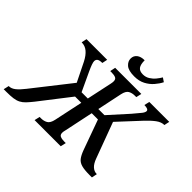

<svg xmlns="http://www.w3.org/2000/svg" viewBox="-262 -1189 1459 1459"><g transform="rotate(45 467.5 -459.5)"><path d="M-65 0 -55 -44H-52Q-27 -44 -1.5 -64Q24 -84 55 -124L293 -427L218 -579Q195 -624 167 -647.5Q139 -671 102 -671L111 -714H333L324 -671Q294 -671 282 -662Q270 -653 270 -637Q270 -616 299 -554L370 -402H437L480 -603Q482 -611 483 -619.5Q484 -628 484 -633Q484 -656 468 -663Q452 -670 425 -670H410L419 -714H700L690 -670H675Q645 -670 623 -657.5Q601 -645 592 -602L550 -402H616L753 -554Q792 -599 806.5 -618Q821 -637 821 -650Q821 -671 776 -671L786 -714H1000L991 -671Q959 -671 927 -647.5Q895 -624 853 -579L698 -412L804 -126Q819 -84 841 -64Q863 -44 890 -44H892L883 0H859Q803 0 772 -8.5Q741 -17 724 -38.5Q707 -60 692 -100L604 -344H537L488 -111Q483 -93 483 -81Q483 -58 499.5 -51Q516 -44 542 -44H558L548 0H267L277 -44H292Q322 -44 344.5 -57Q367 -70 376 -113L425 -344H358L168 -99Q144 -69 125.5 -49.5Q107 -30 86 -19Q65 -8 36 -4Q7 0 -37 0ZM567 -770Q505 -770 478.5 -793Q452 -816 452 -847Q452 -877 474.5 -895Q497 -913 537 -913Q537 -868 552 -847.5Q567 -827 603 -827Q633 -827 657 -842Q681 -857 698.5 -878.5Q716 -900 727 -919L758 -898Q743 -868 717.5 -838.5Q692 -809 655 -789.5Q618 -770 567 -770Z"/></g></svg>

Font: Noto Serif SemiCondensed Medium
Style: Italic
Weight: 500
Width: 4
Italic angle: -12°
Designer: Monotype Design Team
Foundry: Monotype Imaging Inc.
Version: Version 2.013